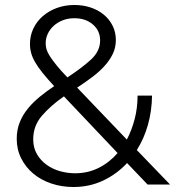

<svg xmlns="http://www.w3.org/2000/svg" viewBox="-20 -739 707 769"><path d="M571 0 489 -86Q447 -41 392.5 -15.5Q338 10 274 10Q227 10 185.5 -4Q144 -18 113.5 -43.5Q83 -69 65 -104.5Q47 -140 47 -183Q47 -219 59 -249Q71 -279 92 -304.5Q113 -330 140 -352Q167 -374 197 -394Q170 -423 151.5 -446Q133 -469 121.5 -488.5Q110 -508 105 -526Q100 -544 100 -563Q100 -596 113.5 -624.5Q127 -653 151 -674Q175 -695 207.5 -707Q240 -719 278 -719Q313 -719 343 -709Q373 -699 395.5 -680.5Q418 -662 431 -636Q444 -610 444 -579Q444 -548 431.5 -522.5Q419 -497 398 -474Q377 -451 349 -430Q321 -409 289 -388L488 -180Q508 -218 519.5 -262.5Q531 -307 531 -356H589Q588 -294 572.5 -239Q557 -184 528 -138L661 0ZM281 -45Q332 -45 375 -66.5Q418 -88 451 -126L236 -353Q183 -316 148 -275.5Q113 -235 113 -181Q113 -148 127.5 -122.5Q142 -97 166 -79.5Q190 -62 220 -53.5Q250 -45 281 -45ZM163 -565Q163 -553 166.5 -541Q170 -529 180 -513.5Q190 -498 206.5 -477.5Q223 -457 250 -429Q308 -467 344.5 -500.5Q381 -534 381 -577Q381 -616 352 -641Q323 -666 278 -666Q253 -666 232 -658Q211 -650 195.5 -636Q180 -622 171.5 -604Q163 -586 163 -565Z"/></svg>

Font: Oxford Sans
Style: Regular
Weight: 400
Designer: Matt McInerney, Pablo Impallari, Rodrigo Fuenzalida
Foundry: Matt McInerney, Pablo Impallari, Rodrigo Fuenzalida
Version: Version 3.000g; ttfautohint (v1.5) -l 8 -r 28 -G 28 -x 14 -D